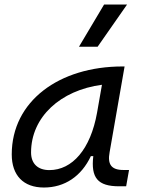

<svg xmlns="http://www.w3.org/2000/svg" viewBox="-20 -815 626 845"><path d="M173.3 10.3C265.1 10.3 338.4 -39.6 379.9 -127.9H390.6C379.4 -32.2 410.2 4.9 504.4 4.9H535.2L547.9 -66.9H522.9C469.2 -66.9 452.6 -92.3 462.4 -145L528.3 -522.5H519C240.7 -522.5 31.7 -370.1 31.7 -135.3C31.7 -43 83 10.3 173.3 10.3ZM197.3 -66.4C146.5 -66.4 116.7 -94.7 116.7 -144C116.7 -299.8 246.1 -418 428.7 -441.9L407.2 -319.3C378.4 -157.7 297.9 -66.4 197.3 -66.4ZM327.6 -609.4H409.7L539.1 -794.9H438Z"/></svg>

Font: Cascadia Code SemiLight
Style: Italic
Weight: 350
Italic angle: -10°
Monospace: yes
Designer: Aaron Bell
Foundry: Saja Typeworks
Version: Version 2404.023